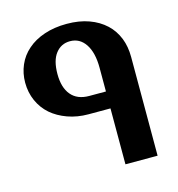

<svg xmlns="http://www.w3.org/2000/svg" viewBox="-93 -681 711 766"><g transform="rotate(-15 262.0 -298.0)"><path d="M29.8 -415Q29.8 -453.6 44.4 -487.3Q59.1 -521.5 87.4 -545.9Q116.2 -571.3 157.2 -585Q198.7 -599.1 250 -599.1Q301.8 -599.1 341.8 -584.5Q381.3 -570.3 409.7 -543.9Q436.5 -519 451.2 -482.4Q464.8 -447.8 464.8 -404.8V2.9H332V-228H241.2Q195.3 -228 155.8 -242.2Q116.7 -256.3 88.9 -280.3Q61 -304.7 45.4 -339.4Q29.8 -374.5 29.8 -415ZM332 -396Q332 -458.5 308.6 -493.7Q285.2 -528.8 245.1 -528.8Q208 -528.8 185.5 -499.5Q163.1 -470.7 163.1 -415Q163.1 -358.9 188.5 -328.6Q213.9 -297.9 263.2 -297.9H332Z"/></g></svg>

Font: SimahzazaarabicW05-SemiBold
Style: Regular
Weight: 600
Designer: Ahmed zaza
Foundry: Ahmed zaza
Version: Version 1.001